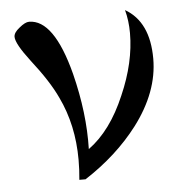

<svg xmlns="http://www.w3.org/2000/svg" viewBox="-43 -520 550 586"><g transform="rotate(-5 232.5 -227.0)"><path d="M434 -324Q434 -222 359 -123Q295 -39 196 25H177Q180 -5 180 -36Q180 -143 138 -230Q114 -282 60 -351Q18 -406 18 -427Q18 -440 36 -454Q54 -469 66 -469Q142 -469 186 -299Q217 -176 214 -66Q283 -116 327 -220Q370 -318 370 -408Q370 -446 361 -479Q434 -437 434 -324Z"/></g></svg>

Font: GFS Didot
Style: Regular
Weight: 400
Designer: Takis Katsoulidis and George D. Matthiopoulos
Foundry: Takis Katsoulidis and George D. Matthiopoulos
Version: Version 1.0